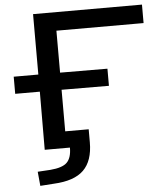

<svg xmlns="http://www.w3.org/2000/svg" viewBox="-59 -757 864 994"><g transform="rotate(-5 373.0 -260.5)"><path d="M110 184 103 110 169 106Q232 101 256 77Q280 53 280 0H149L150 -302H22V-391H150V-705H716V-609H263V-391L509 -390V-301L263 -302V-86H385V-18Q385 78 336 126Q287 174 181 179Z"/></g></svg>

Font: Nunito Sans 7pt Expanded Medium
Style: Regular
Weight: 500
Width: 7
Designer: Vernon Adams
Foundry: Vernon Adams
Version: Version 3.101;gftools[0.9.27]